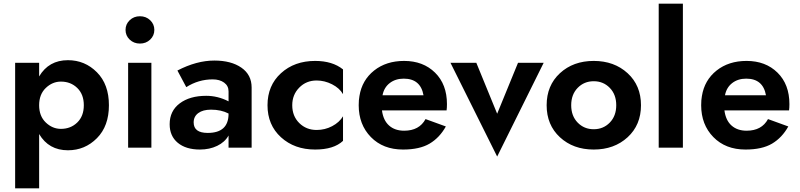

<svg xmlns="http://www.w3.org/2000/svg" viewBox="-20 -800 4332 1040"><path d="M348 14Q244 14 192 -74V220H62V-460H192V-386Q244 -474 348 -474Q440 -474 505 -408.5Q570 -343 570 -230Q570 -117 505 -51.5Q440 14 348 14ZM310 -358Q264 -358 228 -323.5Q192 -289 192 -230Q192 -171 228 -136.5Q264 -102 310 -102Q363 -102 398.5 -136.5Q434 -171 434 -230Q434 -289 398.5 -323.5Q363 -358 310 -358Z M682.5 -585.5Q660 -607 660 -638Q660 -669 682.5 -690.5Q705 -712 738 -712Q771 -712 793.5 -690.5Q816 -669 816 -638Q816 -607 793.5 -585.5Q771 -564 738 -564Q705 -564 682.5 -585.5ZM674 -460H800V0H674Z M1029 -137Q1029 -80 1105 -80Q1218 -80 1218 -184V-185Q1178 -206 1123 -206Q1079 -206 1054 -187.5Q1029 -169 1029 -137ZM989 -328 941 -418Q1045 -472 1141 -472Q1232 -472 1287.5 -433.5Q1343 -395 1343 -326V0H1218V-66Q1198 -30 1156.5 -10Q1115 10 1063 10Q987 10 943 -26.5Q899 -63 899 -127Q899 -199 953.5 -240Q1008 -281 1097 -281Q1160 -281 1218 -251V-305Q1218 -335 1194 -352.5Q1170 -370 1132 -370Q1055 -370 989 -328Z M1563 -230Q1563 -171 1601 -133.5Q1639 -96 1695 -96Q1740 -96 1779 -116.5Q1818 -137 1838 -170V-37Q1788 10 1687 10Q1575 10 1502 -56.5Q1429 -123 1429 -230Q1429 -337 1502 -403.5Q1575 -470 1687 -470Q1781 -470 1838 -424V-290Q1819 -323 1778.5 -343.5Q1738 -364 1695 -364Q1639 -364 1601 -325.5Q1563 -287 1563 -230Z M2274 -284Q2258 -374 2167 -374Q2122 -374 2091 -350Q2060 -326 2052 -284ZM2049 -202Q2056 -148 2087.5 -120Q2119 -92 2169 -92Q2251 -92 2285 -155L2395 -115Q2361 -54 2307 -22Q2253 10 2163 10Q2055 10 1989 -57.5Q1923 -125 1923 -230Q1923 -259 1927 -280Q1941 -366 2006.5 -418Q2072 -470 2169 -470Q2272 -470 2336.5 -406.5Q2401 -343 2401 -236Q2401 -216 2399 -202Z M2420 -460H2560L2673 -184L2786 -460H2925L2673 48Z M3013 -56.5Q2941 -123 2941 -230Q2941 -337 3013 -403.5Q3085 -470 3196 -470Q3307 -470 3379.5 -403.5Q3452 -337 3452 -230Q3452 -123 3379.5 -56.5Q3307 10 3196 10Q3085 10 3013 -56.5ZM3109 -324Q3074 -288 3074 -230Q3074 -172 3109 -136Q3144 -100 3196 -100Q3248 -100 3283 -136Q3318 -172 3318 -230Q3318 -288 3283 -324Q3248 -360 3196 -360Q3144 -360 3109 -324Z M3548 -780H3679V0H3548Z M4129 -284Q4113 -374 4022 -374Q3977 -374 3946 -350Q3915 -326 3907 -284ZM3904 -202Q3911 -148 3942.5 -120Q3974 -92 4024 -92Q4106 -92 4140 -155L4250 -115Q4216 -54 4162 -22Q4108 10 4018 10Q3910 10 3844 -57.5Q3778 -125 3778 -230Q3778 -259 3782 -280Q3796 -366 3861.5 -418Q3927 -470 4024 -470Q4127 -470 4191.5 -406.5Q4256 -343 4256 -236Q4256 -216 4254 -202Z"/></svg>

Font: Renner*
Style: Semi
Weight: 600
Version: Version 003.000 ; ttfautohint (v0.97) -l 8 -r 50 -G 200 -x 1